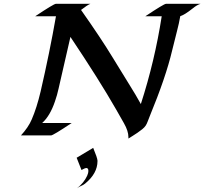

<svg xmlns="http://www.w3.org/2000/svg" viewBox="-20 -723 1090 1025"><path d="M755.9 -636.2Q855.5 -702.6 866.2 -702.6H1050.3Q1031.2 -696.8 1008.3 -677.7Q965.3 -643.6 942.4 -636.7Q935.5 -597.2 925.3 -558.6Q915 -520 898.4 -451.2Q865.7 -312 778.8 -101.1Q773.4 -88.4 768.6 -75Q763.7 -61.5 757.6 -52.2Q751.5 -43 739.7 -33.4Q728 -23.9 714.1 -14.4Q700.2 -4.9 686.8 3.4Q673.3 11.7 665.5 16.6V8.3Q665.5 -23.4 641.6 -65.4Q634.8 -77.1 599.6 -139.2Q509.3 -296.9 356 -525.9L307.6 -314.9Q300.3 -284.2 292.7 -249.8Q285.2 -215.3 273.4 -181.6Q247.1 -104 205.1 -66.4H362.8Q263.2 0 252.4 0H91.8Q131.3 -43 149.4 -85.4Q176.3 -147.5 196.8 -234.4Q244.6 -440.9 278.8 -636.2H168Q267.6 -702.6 278.3 -702.6H462.4Q446.3 -696.3 412.6 -669.9Q518.6 -519.5 581.3 -416.3Q644 -313 674.1 -265.4Q704.1 -217.8 731.9 -167.5Q806.6 -398.9 843.3 -636.2ZM477.5 66.4Q499.5 119.1 500.5 134.8V136.7Q500.5 203.1 434.1 257.3Q424.3 265.1 412.6 269.8Q400.9 274.4 391.1 282.2Q428.2 252.9 445.3 215.3Q451.7 202.1 451.7 188Q451.7 173.8 439.9 173.8Q434.6 173.8 415 184.6L389.2 119.1Z"/></svg>

Font: Fondamento
Style: Italic
Weight: 400
Italic angle: -12°
Version: Version 1.000